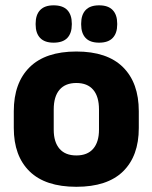

<svg xmlns="http://www.w3.org/2000/svg" viewBox="-20 -704 586 738"><path d="M273.5 14Q154.5 14 93.8 -45.2Q33 -104.5 33 -212V-276.5Q33 -385.5 94 -445.8Q155 -506 273.5 -506Q392 -506 452.8 -445.8Q513.5 -385.5 513.5 -276.5V-212Q513.5 -104.5 453 -45.2Q392.5 14 273.5 14ZM273.5 -106.5Q316 -106.5 338.2 -132.2Q360.5 -158 360.5 -205.5V-283Q360.5 -333 338.2 -359Q316 -385 273.5 -385Q231 -385 208.8 -359Q186.5 -333 186.5 -283V-205.5Q186.5 -158 208.8 -132.2Q231 -106.5 273.5 -106.5ZM186 -540Q151.5 -540 134.2 -558.2Q117 -576.5 117 -609.5V-613.5Q117 -647 134.2 -665.2Q151.5 -683.5 186 -683.5Q221.5 -683.5 238.8 -665.2Q256 -647 256 -613.5V-609.5Q256 -576.5 238.8 -558.2Q221.5 -540 186 -540ZM361 -540Q326 -540 309 -558.2Q292 -576.5 292 -609.5V-613.5Q292 -647 309 -665.2Q326 -683.5 361 -683.5Q396 -683.5 413.2 -665.2Q430.5 -647 430.5 -613.5V-609.5Q430.5 -576.5 413.2 -558.2Q396 -540 361 -540Z"/></svg>

Font: Anek Latin
Style: Bold
Weight: 700
Designer: Yesha Goshar
Foundry: Ek Type
Version: Version 1.003